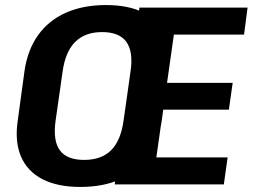

<svg xmlns="http://www.w3.org/2000/svg" viewBox="-20 -730 1000 760"><path d="M298 10Q208 10 148.5 -20.5Q89 -51 63.5 -109.5Q38 -168 50 -251L77 -449Q89 -532 130.5 -590.5Q172 -649 240.5 -679.5Q309 -710 399 -710Q490 -710 549 -679.5Q608 -649 633.5 -590.5Q659 -532 647 -449L620 -251Q608 -168 566.5 -109.5Q525 -51 457 -20.5Q389 10 298 10ZM313 -97Q381 -97 419.5 -135Q458 -173 469 -252L497 -448Q508 -526 480 -564.5Q452 -603 384 -603Q317 -603 278 -564.5Q239 -526 228 -448L200 -252Q189 -173 217 -135Q245 -97 313 -97ZM565 -107H881L866 0H434L532 -700H960L946 -593H634L680 -676L633 -344L607 -402H901L886 -296H592L634 -354L587 -24Z"/></svg>

Font: Pathway Extreme SemiCondensed
Style: Bold Italic
Weight: 700
Width: 4
Italic angle: -8°
Version: Version 1.001;gftools[0.9.26]